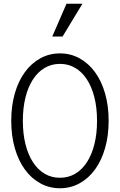

<svg xmlns="http://www.w3.org/2000/svg" viewBox="-20 -995 640 1025"><path d="M300 10Q357 10 405 -16.5Q453 -43 487.5 -90.5Q522 -138 541 -204.5Q560 -271 560 -350Q560 -430 541 -496Q522 -562 487.5 -609.5Q453 -657 405 -683.5Q357 -710 300 -710Q243 -710 195 -683.5Q147 -657 112.5 -609.5Q78 -562 59 -496Q40 -430 40 -350Q40 -271 59 -204.5Q78 -138 112.5 -90.5Q147 -43 195 -16.5Q243 10 300 10ZM300 -46Q255 -46 218.5 -67.5Q182 -89 156 -129Q130 -169 116 -225Q102 -281 102 -350Q102 -419 116 -475Q130 -531 156 -571Q182 -611 218.5 -632.5Q255 -654 300 -654Q345 -654 381.5 -632.5Q418 -611 444 -571Q470 -531 484 -475Q498 -419 498 -350Q498 -281 484 -225Q470 -169 444 -129Q418 -89 381.5 -67.5Q345 -46 300 -46ZM420 -975H335L259 -800H314Z"/></svg>

Font: CommitMonoV142 ExtLt
Style: Regular
Weight: 200
Monospace: yes
Designer: Eigil Nikolajsen
Foundry: Eigil Nikolajsen
Version: Version 1.142